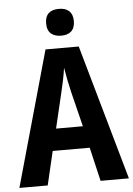

<svg xmlns="http://www.w3.org/2000/svg" viewBox="-61 -968 702 1013"><g transform="rotate(-5 290.0 -461.5)"><path d="M290 -923C244 -923 216 -902 216 -852C216 -802 246 -781 290 -781C334 -781 363 -802 363 -852C363 -901 335 -923 290 -923ZM430 0H580L377 -716H201L0 0H150L192 -179H388ZM362 -295H220L264 -481C274 -522 284 -568 290 -611C297 -569 306 -522 316 -481Z"/></g></svg>

Font: Noto Sans Display SemiCondensed
Style: Bold
Weight: 700
Width: 4
Designer: Monotype Design Team
Foundry: Monotype Imaging Inc.
Version: Version 1.900